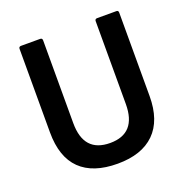

<svg xmlns="http://www.w3.org/2000/svg" viewBox="-121 -767 863 889"><g transform="rotate(-20 310.5 -322.0)"><path d="M311 11Q190 11 127.5 -50Q65 -111 65 -233V-644Q65 -655 76 -655H170Q181 -655 181 -644V-236Q181 -91 311 -91Q440 -91 440 -236V-644Q440 -655 451 -655H546Q556 -655 556 -644V-233Q556 -113 493 -51Q430 11 311 11Z"/></g></svg>

Font: Sofia Sans Semi Condensed
Style: Bold
Weight: 700
Designer: Botio Nikoltchev, Ani Petrova
Foundry: lettersoup
Version: Version 4.100; ttfautohint (v1.8.4.7-5d5b)